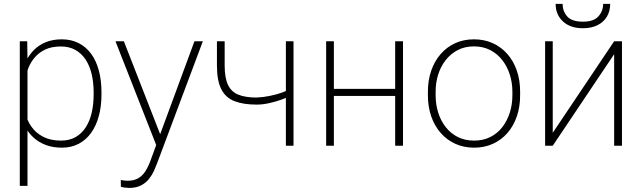

<svg xmlns="http://www.w3.org/2000/svg" viewBox="-20 -737 3248 971"><path d="M119.1 -426.8V203.1H80.1V-528.3H117.7ZM493.2 -269.5V-259.3Q493.2 -199.2 479.7 -149.9Q466.3 -100.6 440.7 -64.9Q415 -29.3 377.9 -9.8Q340.8 9.8 293.5 9.8Q248 9.8 211.9 -3.7Q175.8 -17.1 149.4 -41.5Q123 -65.9 106.9 -97.4Q90.8 -128.9 84.5 -165V-348.6Q92.8 -390.1 109.6 -424.6Q126.5 -459 152.1 -484.6Q177.7 -510.3 212.9 -524.2Q248 -538.1 292.5 -538.1Q339.8 -538.1 377.2 -519.3Q414.6 -500.5 440.4 -465.6Q466.3 -430.7 479.7 -381.1Q493.2 -331.5 493.2 -269.5ZM453.6 -259.3V-269.5Q453.6 -319.3 443.6 -361.8Q433.6 -404.3 413.1 -435.5Q392.6 -466.8 361.3 -484.4Q330.1 -502 287.6 -502Q241.2 -502 209 -486.6Q176.8 -471.2 156 -446.8Q135.3 -422.4 124 -394.3Q112.8 -366.2 107.4 -341.3V-168Q116.2 -128.9 138.7 -96.7Q161.1 -64.5 198.5 -45.2Q235.8 -25.9 288.6 -25.9Q331.1 -25.9 361.8 -43.5Q392.6 -61 413.1 -92.3Q433.6 -123.5 443.6 -166.3Q453.6 -209 453.6 -259.3Z M787.6 -51.8 963.4 -528.3H1005.9L775.4 86.4Q769 104 759.3 125.7Q749.5 147.5 733.9 167.5Q718.3 187.5 693.6 200.4Q668.9 213.4 632.8 213.4Q624.5 213.4 611.1 211.7Q597.7 210 591.3 207.5L590.8 173.3Q597.7 174.8 608.9 176Q620.1 177.2 624.5 177.2Q656.7 177.2 678.5 164.8Q700.2 152.3 714.8 129.6Q729.5 106.9 740.7 76.2ZM606.4 -528.3 793.9 -48.3 805.2 -8.3 775.4 10.3 564 -528.3Z M1464.4 -528.3V0H1425.8V-528.3ZM1451.2 -290V-254.4Q1431.6 -243.2 1402.1 -232.7Q1372.6 -222.2 1340.1 -215.1Q1307.6 -208 1277.8 -208Q1210.9 -208 1166 -225.3Q1121.1 -242.7 1099.1 -285.9Q1077.1 -329.1 1077.1 -406.2V-528.3H1116.2V-406.2Q1116.2 -342.3 1133.3 -307.1Q1150.4 -272 1186.3 -257.8Q1222.2 -243.7 1277.8 -243.7Q1311 -245.1 1345.5 -252.2Q1379.9 -259.3 1408.2 -269.5Q1436.5 -279.8 1451.2 -290Z M1989.3 -287.6V-252H1655.8V-287.6ZM1668.5 -528.3V0H1629.4V-528.3ZM2018.1 -528.3V0H1978.5V-528.3Z M2144 -254.9V-273.4Q2144 -331.5 2160.9 -379.9Q2177.7 -428.2 2208.5 -463.6Q2239.3 -499 2282 -518.6Q2324.7 -538.1 2377 -538.1Q2429.2 -538.1 2472.2 -518.6Q2515.1 -499 2546.1 -463.6Q2577.1 -428.2 2593.8 -379.9Q2610.4 -331.5 2610.4 -273.4V-254.9Q2610.4 -196.8 2593.8 -148.4Q2577.1 -100.1 2546.4 -64.7Q2515.6 -29.3 2472.9 -9.8Q2430.2 9.8 2377.9 9.8Q2325.2 9.8 2282.5 -9.8Q2239.7 -29.3 2208.7 -64.7Q2177.7 -100.1 2160.9 -148.4Q2144 -196.8 2144 -254.9ZM2183.1 -273.4V-254.9Q2183.1 -209 2196 -167.7Q2209 -126.5 2233.9 -94.5Q2258.8 -62.5 2294.9 -44.2Q2331.1 -25.9 2377.9 -25.9Q2423.8 -25.9 2460 -44.2Q2496.1 -62.5 2520.8 -94.5Q2545.4 -126.5 2558.3 -167.7Q2571.3 -209 2571.3 -254.9V-273.4Q2571.3 -318.4 2558.3 -359.4Q2545.4 -400.4 2520.5 -432.6Q2495.6 -464.8 2459.5 -483.6Q2423.3 -502.4 2377 -502.4Q2330.6 -502.4 2294.7 -483.6Q2258.8 -464.8 2233.6 -432.6Q2208.5 -400.4 2195.8 -359.4Q2183.1 -318.4 2183.1 -273.4Z M2775.4 -65.4 3085.9 -528.3H3125.5V0H3085.9V-462.9L2775.4 0H2736.8V-528.3H2775.4ZM3030.3 -717.3H3065.9Q3065.9 -681.2 3049.6 -653.3Q3033.2 -625.5 3002.2 -609.9Q2971.2 -594.2 2928.2 -594.2Q2863.8 -594.2 2826.9 -628.7Q2790 -663.1 2790 -717.3H2825.2Q2825.2 -680.7 2848.4 -654.1Q2871.6 -627.4 2928.2 -627.4Q2982.4 -627.4 3006.3 -654.3Q3030.3 -681.2 3030.3 -717.3Z"/></svg>

Font: Roboto ExtraLight
Style: Regular
Weight: 250
Designer: Christian Robertson
Foundry: Google
Version: Version 3.009; 2024